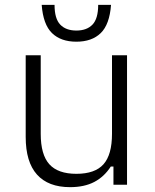

<svg xmlns="http://www.w3.org/2000/svg" viewBox="-20 -762 638 792"><path d="M269 10Q179 10 132.5 -42Q86 -94 86 -197V-534H148V-210Q148 -124 183.5 -84.5Q219 -45 295 -45Q372 -45 407 -84.5Q442 -124 442 -210V-534H504V0H448V-75H437Q410 -33 369 -11.5Q328 10 269 10ZM295 -590Q231 -590 194.5 -625.5Q158 -661 152 -742H205Q205 -685 228.5 -660.5Q252 -636 295 -636Q338 -636 361.5 -660.5Q385 -685 385 -742H438Q432 -661 395.5 -625.5Q359 -590 295 -590Z"/></svg>

Font: Mozilla Text ExtraLight
Style: Regular
Weight: 200
Designer: Studio DRAMA
Foundry: Studio DRAMA
Version: Version 1.000